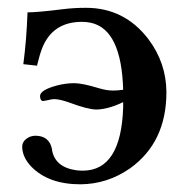

<svg xmlns="http://www.w3.org/2000/svg" viewBox="-20 -462 492 494"><path d="M296.9 -231Q292.5 -385.7 214.4 -403.3Q202.6 -405.8 190.9 -405.8Q115.2 -405.8 88.4 -337.9Q81.5 -319.8 75.2 -293L40 -296.9Q48.3 -359.4 50.8 -430.2Q76.7 -430.2 143.1 -438.5Q170.4 -441.9 201.2 -441.9Q300.3 -441.9 361.8 -361.3Q407.7 -300.3 408.2 -225.1Q408.2 -95.7 314.5 -28.8Q256.3 11.7 187 12.2Q104.5 12.2 60.1 -33.7Q37.6 -57.6 37.1 -84Q37.1 -101.6 57.6 -110.4Q64.9 -112.8 70.8 -112.8Q106.9 -112.8 113.8 -78.1Q114.3 -76.7 113.8 -76.2Q121.6 -31.7 176.3 -23.9Q185.1 -22.9 192.9 -22.9Q291.5 -22.9 296.9 -185.5Q296.9 -192.4 296.9 -199.2Q258.3 -180.7 228 -180.2Q206.5 -180.2 158.2 -198.2Q134.8 -206.5 120.1 -207Q113.3 -207 102.1 -204.1Q93.3 -202.1 89.8 -202.1Q83.5 -203.1 83 -214.8Q83 -230.5 127 -242.2Q149.4 -248 170.9 -248Q191.9 -248 234.9 -234.9Q254.4 -229 271 -229Q281.7 -229 296.9 -231Z"/></svg>

Font: Linux Libertine O
Style: Semibold
Weight: 700
Designer: Philipp H. Poll
Foundry: Philipp H. Poll
Version: Version 5.0.0